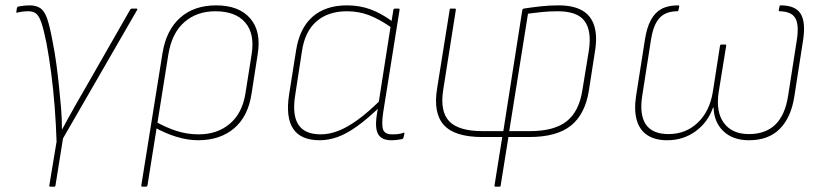

<svg xmlns="http://www.w3.org/2000/svg" viewBox="-20 -511 3076 716"><path d="M168 185Q163 185 164 180L191 17Q189 -46 184 -111Q179 -176 171 -237.5Q163 -299 153 -352Q143 -401 134.5 -426Q126 -451 115 -460Q104 -469 86 -469Q65 -469 44 -464Q39 -463 41 -467L43 -481Q44 -486 50 -487Q61 -489 71 -490Q81 -491 90 -491Q115 -491 130.5 -480.5Q146 -470 156 -441Q166 -412 176 -357Q185 -312 190.5 -270Q196 -228 200 -189Q204 -152 207.5 -111Q211 -70 211 -29H212Q224 -51 237 -75Q250 -99 265.5 -126Q281 -153 299 -184L466 -476Q469 -479 472 -479H488Q493 -479 492 -475L215 5L187 180Q186 185 184 185Z M511 185Q506 185 507 180L586 -313Q600 -399 652 -445Q704 -491 786 -491Q871 -491 913 -442.5Q955 -394 941 -309L918 -161Q905 -76 852.5 -32Q800 12 719 12Q680 12 637.5 -1Q595 -14 555 -37L559 -58Q598 -36 637.5 -23Q677 -10 721 -10Q790 -10 836.5 -49Q883 -88 895 -161L918 -306Q931 -384 895 -426.5Q859 -469 783 -469Q714 -469 667.5 -428.5Q621 -388 608 -309L530 180Q529 185 524 185Z M1172 12Q1102 12 1073.5 -30.5Q1045 -73 1058 -158L1084 -322Q1097 -406 1145.5 -448.5Q1194 -491 1274 -491Q1321 -491 1362 -476Q1403 -461 1446 -429L1443 -406Q1396 -439 1357 -454Q1318 -469 1274 -469Q1204 -469 1160.5 -431.5Q1117 -394 1106 -320L1081 -157Q1069 -83 1092.5 -46.5Q1116 -10 1176 -10Q1208 -10 1241.5 -23Q1275 -36 1313 -63.5Q1351 -91 1395 -134L1391 -107Q1349 -67 1311.5 -40Q1274 -13 1240 -0.5Q1206 12 1172 12ZM1439 12Q1403 12 1390 -11Q1377 -34 1386 -88L1390 -112L1391 -121L1437 -415L1439 -425L1447 -474Q1448 -479 1453 -479H1466Q1471 -479 1470 -474L1409 -92Q1402 -44 1409 -27Q1416 -10 1441 -10Q1455 -10 1464.5 -11Q1474 -12 1485 -16Q1489 -18 1488 -12L1485 1Q1484 7 1478 8Q1471 9 1461.5 10.5Q1452 12 1439 12Z M1828 185Q1824 185 1824 181L1853 0H1779Q1676 0 1635.5 -44.5Q1595 -89 1610 -181L1657 -475Q1657 -479 1661 -479H1676Q1680 -479 1680 -475L1633 -177Q1620 -96 1655 -59Q1690 -22 1780 -22H1857L1928 -475Q1931 -479 1933 -479Q1966 -484 1997.5 -487.5Q2029 -491 2063 -491Q2118 -491 2151 -472Q2184 -453 2196 -415Q2208 -377 2199 -321L2176 -173Q2162 -85 2109 -42.5Q2056 0 1953 0H1876L1847 181Q1847 185 1844 185ZM1879 -22H1956Q2047 -22 2093.5 -59Q2140 -96 2152 -176L2176 -323Q2187 -396 2160 -432.5Q2133 -469 2060 -469Q2028 -469 1999.5 -466Q1971 -463 1949 -460Z M2468 12Q2423 12 2394 -7Q2365 -26 2354.5 -63.5Q2344 -101 2352 -153L2385 -363Q2392 -408 2407 -436Q2422 -464 2446.5 -477.5Q2471 -491 2509 -491Q2513 -491 2513 -487L2510 -473Q2510 -469 2506 -469Q2463 -469 2440 -444.5Q2417 -420 2408 -365L2375 -154Q2364 -83 2388.5 -47Q2413 -11 2473 -11Q2537 -11 2581.5 -53Q2626 -95 2638 -167L2665 -340Q2666 -345 2670 -345H2684Q2689 -345 2688 -340L2660 -167Q2649 -94 2679.5 -52.5Q2710 -11 2773 -11Q2835 -11 2871.5 -46.5Q2908 -82 2919 -154L2952 -365Q2960 -420 2945.5 -444Q2931 -468 2888 -469Q2884 -469 2884 -473L2887 -487Q2887 -491 2891 -491Q2946 -491 2965.5 -460Q2985 -429 2975 -362L2942 -150Q2930 -73 2888 -30.5Q2846 12 2773 12Q2714 12 2678.5 -21Q2643 -54 2641 -110H2639Q2620 -55 2574 -21.5Q2528 12 2468 12Z"/></svg>

Font: Sofia Sans Thin
Style: Italic
Weight: 250
Italic angle: -9°
Version: Version 4.100-B